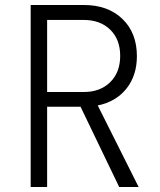

<svg xmlns="http://www.w3.org/2000/svg" viewBox="-20 -750 640 770"><path d="M103 0V-730H316Q413 -730 471 -674Q529 -618 529 -525Q529 -447 487 -394.5Q445 -342 372 -327L536 0H458L303 -322H169V0ZM169 -381H316Q382 -381 422 -420.5Q462 -460 462 -526Q462 -592 422 -631Q382 -670 316 -670H169Z"/></svg>

Font: Tiny ExtraLight
Style: Regular
Weight: 200
Monospace: yes
Designer: Philipp Nurullin, Konstantin Bulenkov
Foundry: JetBrains
Version: Version 2.251; ttfautohint (v1.8.4.7-5d5b)